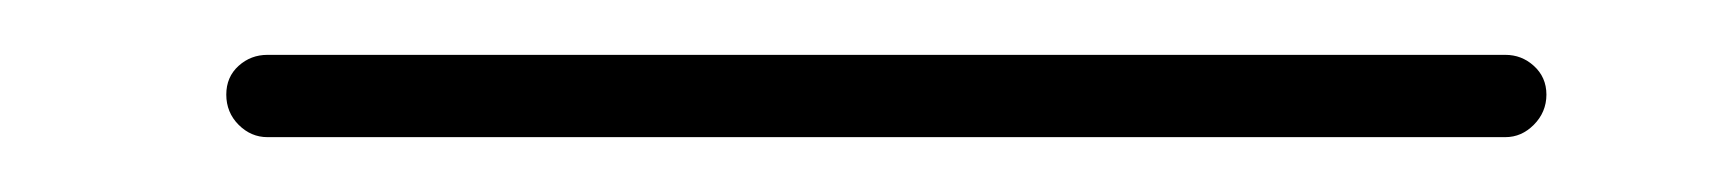

<svg xmlns="http://www.w3.org/2000/svg" viewBox="-20 -7 632 70"><path d="M62.5 27.5C62.5 31.8 64 35.5 67 38.5C70 41.5 73.5 43 77.5 43H528.8C532.8 43 536.2 41.5 539.2 38.5C542.2 35.5 543.8 31.8 543.8 27.5C543.8 23.2 542.2 19.7 539.2 17C536.2 14.3 532.8 13 528.8 13H77.5C73.5 13 70 14.3 67 17C64 19.7 62.5 23.2 62.5 27.5Z"/></svg>

Font: Proton
Style: ExBdExt
Weight: 500
Version: Version 1.017